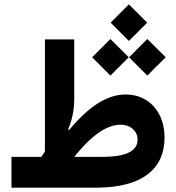

<svg xmlns="http://www.w3.org/2000/svg" viewBox="-20 -867 813 887"><path d="M491.1 -762.4 575.3 -677.9 660.1 -762.4 575.3 -846.9ZM576.4 -602.4 660.6 -517.8 745.4 -602.4 660.6 -686.9ZM405.8 -602.4 490 -517.8 574.8 -602.4 490 -686.9ZM322.9 -142.3Q369.7 -200.1 408.1 -232.5Q446.5 -264.8 478.4 -277.9Q510.2 -291 536.9 -291Q571.1 -291 593.3 -271.3Q615.5 -251.7 615.5 -222.5Q615.5 -198.8 602.6 -183.2Q589.7 -167.6 567.2 -158.7Q544.8 -149.9 516 -146.1Q487.2 -142.3 454.9 -142.3ZM171.1 -142.3H33V0H422.8Q503.2 0 562.8 -15.8Q622.5 -31.5 661.8 -61.4Q701.1 -91.3 720.6 -133.9Q740.1 -176.6 740.1 -230.1Q740.1 -288.7 717.9 -333.9Q695.7 -379.1 655.1 -404.7Q614.4 -430.4 558.8 -430.4Q434.8 -430.4 299.2 -266L294.8 -269.6Q309.7 -305.5 316.3 -339.1Q322.9 -372.8 322.9 -409.6V-684.9H187.5V-167Q183.3 -160.8 179.2 -154.8Q175.2 -148.8 171.1 -142.3Z"/></svg>

Font: Estedad VF
Style: Regular
Weight: 100
Designer: Amin Abedi
Version: Version 7.3